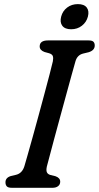

<svg xmlns="http://www.w3.org/2000/svg" viewBox="-20 -892 470 912"><path d="M202.5 -101Q198.5 -82.5 202.8 -73.5Q207 -64.5 219 -61L243.5 -55Q266 -47 266 -29Q266 -15.5 256 -7.8Q246 0 230 0H36Q18.5 0 12.2 -7Q6 -14 6 -25.5Q5.5 -48 32 -56L55.5 -61.5Q85.5 -68.5 96 -103Q101 -120 111.5 -156.8Q122 -193.5 135.5 -242.2Q149 -291 163.5 -344.2Q178 -397.5 191.5 -448Q205 -498.5 215.5 -538.5Q226 -578.5 231 -600.5Q234 -616 231 -625.2Q228 -634.5 213.5 -639L191.5 -645Q168.5 -653.5 168.5 -671.5Q168.5 -700 208 -700H400.5Q418 -700 424 -693.5Q430 -687 430 -676Q430 -653 401.5 -644L374.5 -637.5Q347 -630.5 338.5 -601Q332 -578 320.2 -535.8Q308.5 -493.5 294.2 -441Q280 -388.5 265 -334Q250 -279.5 237 -230.8Q224 -182 214.8 -147.2Q205.5 -112.5 202.5 -101ZM318 -753Q288.5 -753 276 -769.5Q263.5 -786 270.5 -813Q277.5 -840 299 -856.2Q320.5 -872.5 350 -872.5Q379.5 -872.5 392 -856.2Q404.5 -840 397.5 -813Q390.5 -786.5 369 -769.8Q347.5 -753 318 -753Z"/></svg>

Font: Fraunces 72pt S100
Style: Italic
Weight: 400
Italic angle: -16°
Version: Version 1.000; ttfautohint (v1.8.3)